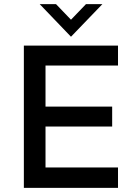

<svg xmlns="http://www.w3.org/2000/svg" viewBox="-20 -911 653 931"><path d="M324.2 -732.9 172.4 -891.1H251.5L324.2 -815.4L397 -891.1H476.6ZM95.7 0V-689.9H552.2V-593.3H200.7V-394H523.9V-297.4H200.7V-99.1H552.2V0Z"/></svg>

Font: HK Grotesk SemiBold Legacy
Style: Regular
Weight: 600
Designer: Alfredo Marco Pradil
Foundry: Hanken Design Co.
Version: Version 2.022;PS 002.022;hotconv 1.0.88;makeotf.lib2.5.64775